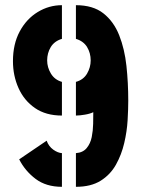

<svg xmlns="http://www.w3.org/2000/svg" viewBox="-20 -720 545 741"><path d="M273 1V-129Q300 -131 314.5 -148.5Q329 -166 334 -191Q339 -216 339.5 -242Q340 -268 340 -287Q334 -284 325.5 -281.5Q317 -279 307.5 -277.5Q298 -276 289.5 -275Q281 -274 273 -274V-404Q302 -412 316 -436Q330 -460 330 -487Q330 -501 326.5 -514Q323 -527 316 -538.5Q309 -550 298 -558Q287 -566 273 -570V-700Q339 -700 379 -668.5Q419 -637 440 -584Q461 -531 468 -465.5Q475 -400 475 -331Q475 -299 472.5 -256Q470 -213 459.5 -168Q449 -123 427.5 -84.5Q406 -46 368.5 -22.5Q331 1 273 1ZM219 1Q158 1 117.5 -29.5Q77 -60 54 -105L160 -177Q168 -155 185.5 -142.5Q203 -130 219 -129ZM219 -274Q157 -274 115 -303Q73 -332 51.5 -380Q30 -428 30 -484Q30 -550 56 -598.5Q82 -647 125.5 -673.5Q169 -700 219 -700V-570Q205 -566 194 -558Q183 -550 176 -538.5Q169 -527 165.5 -514Q162 -501 162 -487Q162 -460 176.5 -436Q191 -412 219 -404Z"/></svg>

Font: Stick No Bills ExtraLight ExtraBold
Style: Regular
Weight: 800
Version: Version 2.000